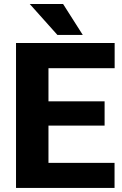

<svg xmlns="http://www.w3.org/2000/svg" viewBox="-20 -922 601 942"><path d="M542 -123V0H58.6V-710.9H542.5V-587.4H217.8V-424.8H493.2V-305.7H217.8V-123ZM289.6 -902.3 386.2 -750.5H261.7L126 -902.3Z"/></svg>

Font: Vazirmatn UI ExtraBold
Style: Regular
Weight: 800
Designer: Saber Rastikerdar
Foundry: Saber Rastikerdar
Version: Version 33.003